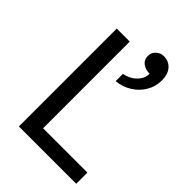

<svg xmlns="http://www.w3.org/2000/svg" viewBox="-224 -870 971 971"><g transform="rotate(45 261.5 -385.0)"><path d="M188 -700V-80H505V0H95V-700ZM442 -675Q442 -633 420.5 -596Q399 -559 361.5 -535.5Q324 -512 279 -508V-560Q321 -568 347.5 -595Q374 -622 374 -656Q347 -655 325.5 -670Q304 -685 304 -714Q304 -738 321.5 -754Q339 -770 362 -770Q398 -770 420 -745Q442 -720 442 -675Z"/></g></svg>

Font: Goli
Style: Regular
Weight: 400
Designer: jaikishan Patel
Foundry: MagicType
Version: Version 1.000